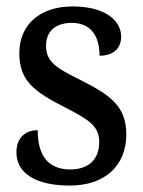

<svg xmlns="http://www.w3.org/2000/svg" viewBox="-20 -566 443 596"><path d="M197 10C304 10 372 -50 372 -149C372 -235 324 -270 233 -316C154 -355 123 -374 123 -424C123 -467 150 -495 203 -495C257 -495 289 -460 289 -393C332 -393 356 -416 356 -452C356 -503 306 -546 205 -546C106 -546 40 -491 40 -401C40 -315 86 -281 185 -231C261 -192 288 -172 288 -125C288 -73 257 -40 198 -40C129 -40 97 -84 97 -162C65 -162 31 -144 31 -93C31 -28 91 10 197 10Z"/></svg>

Font: Noto Serif Condensed Medium
Style: Regular
Weight: 500
Width: 3
Designer: Monotype Design Team
Foundry: Monotype Imaging Inc.
Version: Version 2.015